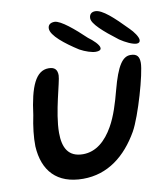

<svg xmlns="http://www.w3.org/2000/svg" viewBox="-93 -923 880 1018"><g transform="rotate(-10 347.0 -414.0)"><path d="M676 -638C688.5 -638 694.5 -644.5 694.5 -654.5C694.5 -671.5 673 -701.5 652.5 -721.5C583.5 -792.5 526.5 -845.5 488.5 -845.5C467.5 -845.5 456 -833 456 -813C456 -783 510.5 -734.5 587.5 -676C617 -656 654.5 -638 676 -638ZM455 -633C473.5 -633 483 -638 483 -648.5C483 -666 451.5 -695 426.5 -713C369.5 -767.5 299 -827.5 266.5 -827.5C244.5 -827.5 230.5 -817.5 230.5 -797.5C230.5 -759.5 299.5 -705.5 370 -660.5C400 -644 434.5 -633 455 -633ZM272.5 18.5C405.5 18.5 504.5 -60.5 574 -181.5C617 -257.5 679.5 -478 679.5 -534C679.5 -567 668 -584.5 632.5 -584.5C590 -584.5 559 -541.5 525.5 -414.5C508 -348 488 -281 457.5 -227.5C418 -157.5 364.5 -110 294.5 -110C215 -110 188 -163.5 188 -243.5C188 -354.5 239 -511 239 -544.5C239 -576 224.5 -590.5 192.5 -590.5C123.5 -590.5 89 -511 70 -360.5C57.5 -300.5 51 -244 52 -195C59.5 -62 131.5 18.5 272.5 18.5Z"/></g></svg>

Font: Gluten
Style: Italic
Weight: 400
Italic angle: -13°
Designer: Tyler Finck
Foundry: Etcetera Type Company
Version: Version 0.920